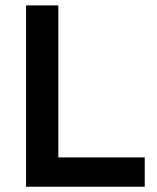

<svg xmlns="http://www.w3.org/2000/svg" viewBox="-20 -708 594 728"><path d="M78.8 0H528.8V-111.2H201.2V-687.5H78.8Z"/></svg>

Font: Cambay
Style: Bold
Weight: 700
Designer: Pooja Saxena
Foundry: Pooja Saxena
Version: Version 1.096;PS 001.096;hotconv 1.0.70;makeotf.lib2.5.58329